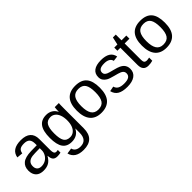

<svg xmlns="http://www.w3.org/2000/svg" viewBox="109 -1610 2782 2782"><g transform="rotate(-45 1500.5 -219.0)"><path d="M202 10Q122 10 82 -32Q42 -74 42 -147Q42 -229 96 -273Q150 -317 270 -320L389 -322V-351Q389 -416 361.5 -443.5Q334 -471 275 -471Q216 -471 189.5 -451Q163 -431 157 -387L65 -396Q88 -538 277 -538Q377 -538 427.5 -492.5Q478 -447 478 -360V-133Q478 -94 488 -74Q498 -54 527 -54Q540 -54 556 -58V-3Q522 5 488 5Q439 5 417 -20.5Q395 -46 392 -101H389Q355 -41 310.5 -15.5Q266 10 202 10ZM222 -56Q270 -56 307.5 -78Q345 -100 367 -138.5Q389 -177 389 -217V-261L292 -259Q230 -258 198.5 -246Q167 -234 149.5 -210Q132 -186 132 -146Q132 -103 155.5 -79.5Q179 -56 222 -56Z M823 208Q736 208 685 174Q634 140 619 77L707 64Q716 101 746 121Q776 141 825 141Q956 141 956 -13V-98H955Q930 -47 887 -21.5Q844 4 785 4Q688 4 642.5 -60.5Q597 -125 597 -263Q597 -403 646 -470Q695 -537 795 -537Q851 -537 892.5 -511Q934 -485 956 -438H957Q957 -453 959 -489Q961 -525 963 -528H1047Q1044 -502 1044 -419V-15Q1044 208 823 208ZM956 -264Q956 -329 938.5 -375.5Q921 -422 889 -446.5Q857 -471 817 -471Q749 -471 718.5 -422.5Q688 -374 688 -264Q688 -156 716.5 -108.5Q745 -61 815 -61Q857 -61 889 -85.5Q921 -110 938.5 -155.5Q956 -201 956 -264Z M1625 -265Q1625 -126 1564 -58Q1503 10 1387 10Q1271 10 1212 -60.5Q1153 -131 1153 -265Q1153 -538 1390 -538Q1511 -538 1568 -471.5Q1625 -405 1625 -265ZM1533 -265Q1533 -374 1500.5 -423.5Q1468 -473 1391 -473Q1314 -473 1279.5 -422.5Q1245 -372 1245 -265Q1245 -160 1279 -107.5Q1313 -55 1386 -55Q1465 -55 1499 -106Q1533 -157 1533 -265Z M2131 -146Q2131 -71 2074.5 -30.5Q2018 10 1917 10Q1818 10 1764.5 -22.5Q1711 -55 1695 -124L1773 -139Q1784 -97 1819 -77Q1854 -57 1917 -57Q1984 -57 2015 -77.5Q2046 -98 2046 -139Q2046 -170 2024.5 -189.5Q2003 -209 1955 -222L1892 -239Q1816 -258 1784 -277Q1752 -296 1734 -323Q1716 -350 1716 -389Q1716 -461 1767.5 -499Q1819 -537 1918 -537Q2005 -537 2056.5 -506Q2108 -475 2122 -407L2043 -397Q2035 -433 2003 -451.5Q1971 -470 1918 -470Q1858 -470 1829.5 -452Q1801 -434 1801 -397Q1801 -375 1813 -360.5Q1825 -346 1848 -335.5Q1871 -325 1945 -307Q2014 -290 2045 -275Q2076 -260 2094 -242Q2112 -224 2121.5 -200Q2131 -176 2131 -146Z M2438 -4Q2395 8 2350 8Q2244 8 2244 -112V-464H2183V-528H2247L2273 -646H2332V-528H2430V-464H2332V-131Q2332 -93 2344.5 -77.5Q2357 -62 2388 -62Q2405 -62 2438 -69Z M2958 -265Q2958 -126 2897 -58Q2836 10 2720 10Q2604 10 2545 -60.5Q2486 -131 2486 -265Q2486 -538 2723 -538Q2844 -538 2901 -471.5Q2958 -405 2958 -265ZM2866 -265Q2866 -374 2833.5 -423.5Q2801 -473 2724 -473Q2647 -473 2612.5 -422.5Q2578 -372 2578 -265Q2578 -160 2612 -107.5Q2646 -55 2719 -55Q2798 -55 2832 -106Q2866 -157 2866 -265Z"/></g></svg>

Font: TharLon
Style: Regular
Weight: 400
Designer: Sai Zin Di Di Zone
Foundry: Sai Zin Di Di Zone, Sun Tun
Version: Version 1.003 September 27 2012